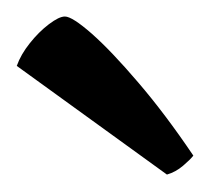

<svg xmlns="http://www.w3.org/2000/svg" viewBox="-20 -773 251 229"><path d="M179.1 -564.8 0 -694.4Q4.8 -708 15.5 -721.4Q26.2 -734.9 38.3 -744.1Q50.4 -753.3 57.4 -753.3Q66.1 -753.3 89.5 -732.8Q112.8 -712.2 144.8 -674.7Q176.9 -637.3 210.6 -587.4Q206.9 -582.6 198.2 -575.2Q189.5 -567.8 179.1 -564.8Z"/></svg>

Font: Texturina Medium
Style: Regular
Weight: 500
Designer: Guillermo Torres Carreño
Foundry: Omnibus-Type
Version: Version 1.003